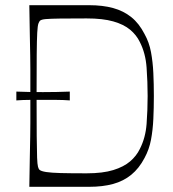

<svg xmlns="http://www.w3.org/2000/svg" viewBox="-20 -720 667 740"><path d="M93 0Q94 -72 95 -118Q96 -164 96.5 -194.5Q97 -225 97 -247.5Q97 -270 97 -293.5Q97 -317 97 -350Q97 -383 97 -406.5Q97 -430 97 -452.5Q97 -475 96.5 -505.5Q96 -536 95 -582Q94 -628 93 -700H323Q376 -700 416 -689Q456 -678 486 -654Q516 -630 537 -589Q555 -557 562 -519Q569 -481 571 -438.5Q573 -396 573 -350Q573 -304 571 -261.5Q569 -219 562 -181.5Q555 -144 537 -111Q516 -71 486 -46.5Q456 -22 416 -11Q376 0 323 0ZM314 -52Q376 -52 416.5 -64.5Q457 -77 481.5 -98Q506 -119 519 -146Q541 -189 545 -242.5Q549 -296 549 -350Q549 -404 545 -459.5Q541 -515 519 -558Q506 -585 481.5 -605.5Q457 -626 416.5 -637.5Q376 -649 314 -649Q249 -649 212 -648.5Q175 -648 157 -646.5Q139 -645 134 -640Q131 -637 128 -629Q125 -621 123.5 -594Q122 -567 121.5 -509.5Q121 -452 121 -350Q121 -252 121.5 -195.5Q122 -139 123 -112.5Q124 -86 126.5 -77Q129 -68 133 -65Q139 -60 158 -57Q177 -54 214 -53Q251 -52 314 -52ZM43 -333V-367Q69 -366 94 -365.5Q119 -365 145 -365Q172 -365 197.5 -365.5Q223 -366 249 -367V-333Q223 -335 197.5 -335Q172 -335 145 -335Q119 -335 94 -335Q69 -335 43 -333Z"/></svg>

Font: Ojuju Light
Style: Regular
Weight: 300
Designer: Chisaokwu Joboson, Mirko Velimirovic
Foundry: Udi Foundry
Version: Version 1.000